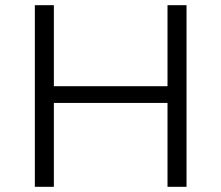

<svg xmlns="http://www.w3.org/2000/svg" viewBox="-20 -720 853 740"><path d="M625.6 0V-700H698.9V0ZM114.3 0V-700H187.6V0ZM179.7 -323.3V-387.7H632.9V-323.3Z"/></svg>

Font: Montserrat Thin
Style: Regular
Weight: 100
Designer: Julieta Ulanovsky
Foundry: Julieta Ulanovsky
Version: Version 9.000